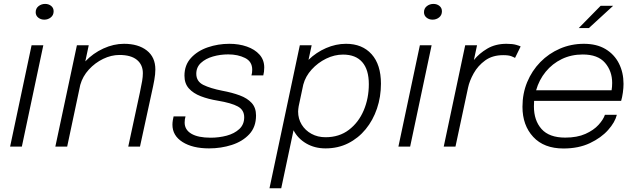

<svg xmlns="http://www.w3.org/2000/svg" viewBox="-20 -768 3344 1006"><path d="M212 -665Q193.5 -665 180.2 -675.8Q167 -686.5 167 -704Q167 -724 182 -735.8Q197 -747.5 216.5 -747.5Q235 -747.5 248 -737Q261 -726.5 261 -709Q261 -688.5 246.2 -676.8Q231.5 -665 212 -665ZM33 0 145.5 -531H207L94.5 0Z M270 0 383 -531H445L427 -446.5Q467.5 -489 521.5 -513.8Q575.5 -538.5 629.5 -538.5Q704.5 -538.5 749.2 -503.5Q794 -468.5 794 -404Q794 -379.5 788.5 -348.8Q783 -318 774 -278.5L713.5 0H652L713 -283.5Q721 -321.5 724.8 -343.8Q728.5 -366 728.5 -384.5Q728.5 -429 697.2 -454.5Q666 -480 606 -480Q563 -480 520.5 -459.5Q478 -439 445.5 -403.5Q413 -368 400.5 -323L332 0Z M1075.5 9.5Q989 9.5 936.2 -24Q883.5 -57.5 883.5 -114.5Q883.5 -125.5 885.5 -138Q887.5 -150.5 889.5 -158H952Q947.5 -143 947.5 -126Q947.5 -88 982.8 -67.2Q1018 -46.5 1083.5 -46.5Q1127.5 -46.5 1167.8 -57.2Q1208 -68 1233.8 -91.8Q1259.5 -115.5 1259.5 -153.5Q1259.5 -192 1226 -210.2Q1192.5 -228.5 1121 -240.5Q1071.5 -248.5 1032 -263.8Q992.5 -279 969.5 -304.8Q946.5 -330.5 946.5 -371.5Q946.5 -427 980.5 -464.2Q1014.5 -501.5 1068.5 -520Q1122.5 -538.5 1182 -538.5Q1232 -538.5 1273.5 -524Q1315 -509.5 1339.8 -481.8Q1364.5 -454 1364.5 -414.5Q1364.5 -391 1359.5 -373H1297.5Q1299.5 -380 1300.5 -386.8Q1301.5 -393.5 1301.5 -403Q1301.5 -445.5 1264 -464.2Q1226.5 -483 1176 -483Q1134 -483 1095.8 -472Q1057.5 -461 1033 -438.5Q1008.5 -416 1008.5 -381.5Q1008.5 -341.5 1045.2 -323.2Q1082 -305 1145 -292.5Q1196.5 -283 1236.2 -268.2Q1276 -253.5 1298.8 -228.5Q1321.5 -203.5 1321.5 -163Q1321.5 -102.5 1286 -64.5Q1250.5 -26.5 1194.2 -8.5Q1138 9.5 1075.5 9.5Z M1392 218.5 1551 -531H1613L1596.5 -454.5Q1636.5 -493.5 1688.2 -516Q1740 -538.5 1793 -538.5Q1878 -538.5 1927 -484Q1976 -429.5 1976 -329.5Q1976 -260.5 1955.2 -199.2Q1934.5 -138 1896 -91Q1857.5 -44 1804.2 -17.2Q1751 9.5 1685.5 9.5Q1629 9.5 1584.8 -16.2Q1540.5 -42 1518 -85.5L1453.5 218.5ZM1542 -183.5Q1542 -145.5 1560.8 -115Q1579.5 -84.5 1612 -66.8Q1644.5 -49 1685.5 -49Q1757.5 -49 1808.2 -87.8Q1859 -126.5 1885.8 -189.8Q1912.5 -253 1912.5 -327Q1912.5 -403 1878 -442.5Q1843.5 -482 1777.5 -482Q1732.5 -482 1689 -460.8Q1645.5 -439.5 1613 -403.8Q1580.5 -368 1569 -324.5L1545 -211.5Q1544 -205 1543 -197.2Q1542 -189.5 1542 -183.5Z M2246.5 -665Q2228 -665 2214.8 -675.8Q2201.5 -686.5 2201.5 -704Q2201.5 -724 2216.5 -735.8Q2231.5 -747.5 2251 -747.5Q2269.5 -747.5 2282.5 -737Q2295.5 -726.5 2295.5 -709Q2295.5 -688.5 2280.8 -676.8Q2266 -665 2246.5 -665ZM2067.5 0 2180 -531H2241.5L2129 0Z M2305 0 2417.5 -531H2479.5L2463 -453.5Q2490.5 -488 2533.2 -513.2Q2576 -538.5 2634 -538.5Q2665.5 -538.5 2684.5 -533Q2703.5 -527.5 2708 -524.5L2678.5 -464.5Q2674 -467.5 2659.8 -473.2Q2645.5 -479 2616.5 -479Q2560 -479 2522 -451.2Q2484 -423.5 2462 -384Q2440 -344.5 2432.5 -309L2366.5 0Z M3212 -166.5Q3202.5 -127.5 3166.2 -86.8Q3130 -46 3070.8 -18Q3011.5 10 2932.5 10Q2830 10 2773.8 -50.8Q2717.5 -111.5 2717.5 -208.5Q2717.5 -278 2742.2 -337.8Q2767 -397.5 2811.2 -442.8Q2855.5 -488 2914 -513.2Q2972.5 -538.5 3039.5 -538.5Q3106.5 -538.5 3152.8 -510.8Q3199 -483 3223 -435.5Q3247 -388 3247 -328.5Q3247 -307.5 3243.5 -282.5Q3240 -257.5 3234.5 -239.5H2778.5Q2777.5 -225.5 2777.5 -210.5Q2777.5 -137 2817.5 -92Q2857.5 -47 2941.5 -47Q3004 -47 3047.5 -66.5Q3091 -86 3116.2 -114Q3141.5 -142 3149.5 -166.5ZM3033.5 -482.5Q2973 -482.5 2923.5 -458.5Q2874 -434.5 2839.2 -392Q2804.5 -349.5 2789 -295H3184.5Q3187.5 -313 3187.5 -333.5Q3187.5 -395.5 3150 -439Q3112.5 -482.5 3033.5 -482.5ZM3012.5 -621 3127 -737.5H3192.5L3065.5 -621Z"/></svg>

Font: Epilogue Light
Style: Italic
Weight: 300
Italic angle: -12°
Designer: Tyler Finck
Foundry: Etcetera Type Co
Version: Version 2.111; ttfautohint (v1.8.3)